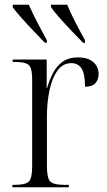

<svg xmlns="http://www.w3.org/2000/svg" viewBox="-20 -786 449 806"><path d="M32 0V-10H43Q87 -10 101 -24Q115 -38 115 -86V-451Q115 -483 109.5 -499Q104 -515 87.5 -520.5Q71 -526 40 -526H33V-536H176V-417H178Q187 -449 202 -478.5Q217 -508 242.5 -526.5Q268 -545 308 -545Q349 -545 371.5 -525.5Q394 -506 394 -475Q394 -452 380.5 -437Q367 -422 337 -422Q337 -477 322 -499Q307 -521 280 -521Q244 -521 221.5 -490Q199 -459 188 -408Q177 -357 177 -297V-88Q177 -38 191 -24Q205 -10 250 -10H269V0ZM169 -606Q146 -630 120 -657Q94 -684 71 -710Q48 -736 33 -756L34 -766H101Q116 -732 137 -691.5Q158 -651 177 -617L176 -606ZM329 -606Q306 -630 280 -657Q254 -684 231 -710Q208 -736 194 -756V-766H262Q276 -732 297 -691.5Q318 -651 337 -617V-606Z"/></svg>

Font: Noto Serif Display SemiCondensed Light
Style: Regular
Weight: 300
Width: 4
Designer: Monotype Design Team
Foundry: Monotype Imaging Inc.
Version: Version 2.009